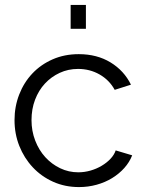

<svg xmlns="http://www.w3.org/2000/svg" viewBox="-20 -750 589 780"><path d="M39 -262Q39 -317 58 -366Q77 -415 111.5 -451.5Q146 -488 194 -509Q242 -530 300 -530Q374 -530 429 -496.5Q484 -463 512 -406L446 -385Q424 -425 384.5 -447.5Q345 -470 297 -470Q257 -470 222.5 -454Q188 -438 162.5 -410.5Q137 -383 122.5 -345Q108 -307 108 -262Q108 -218 123 -179Q138 -140 164 -111.5Q190 -83 224.5 -66.5Q259 -50 298 -50Q323 -50 347.5 -57Q372 -64 393 -76.5Q414 -89 429 -105Q444 -121 450 -139L517 -119Q506 -91 485 -67.5Q464 -44 435.5 -26.5Q407 -9 372.5 0.5Q338 10 301 10Q244 10 196 -11.5Q148 -33 113 -70.5Q78 -108 58.5 -157Q39 -206 39 -262ZM267 -633V-730H329V-633Z"/></svg>

Font: IngvarSans
Style: Regular
Weight: 400
Version: Version 1.000